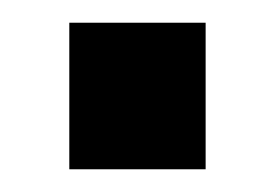

<svg xmlns="http://www.w3.org/2000/svg" viewBox="-20 -149 242 169"><path d="M41 0H161V-129H41Z"/></svg>

Font: FREAK Grotesk Next
Style: Bold
Weight: 700
Width: 3
Designer: La Scuola Open Source
Foundry: La Scuola Open Source
Version: Version 1.000;PS 1.0;hotconv 1.0.72;makeotf.lib2.5.5900